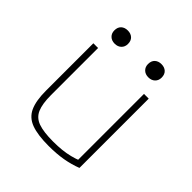

<svg xmlns="http://www.w3.org/2000/svg" viewBox="-188 -828 976 976"><g transform="rotate(45 300.0 -340.0)"><path d="M310 10Q230 10 184.5 -7Q139 -24 120 -65.5Q101 -107 101 -180V-520H135V-181Q135 -119 150 -84Q165 -49 203 -35.5Q241 -22 309 -22Q344 -22 372 -25Q400 -28 426 -34.5Q452 -41 477 -51L465 -31V-520H499V-22Q458 -6 412 2Q366 10 310 10ZM179 -595Q157 -595 143.5 -608Q130 -621 130 -642Q130 -665 143.5 -677.5Q157 -690 179 -690Q201 -690 214.5 -677.5Q228 -665 228 -642Q228 -621 214.5 -608Q201 -595 179 -595ZM421 -595Q399 -595 385.5 -608Q372 -621 372 -642Q372 -665 385.5 -677.5Q399 -690 421 -690Q443 -690 456.5 -677.5Q470 -665 470 -642Q470 -621 456.5 -608Q443 -595 421 -595Z"/></g></svg>

Font: M PLUS Code Latin Expanded ExtraLight
Style: Regular
Weight: 250
Width: 7
Designer: Coji Morishita
Foundry: UNDERFOREST DESIGN
Version: Version 1.002; ttfautohint (v1.8.3)